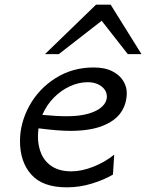

<svg xmlns="http://www.w3.org/2000/svg" viewBox="-20 -783 621 815"><path d="M263.2 12.2Q161.6 12.2 113.3 -41.5Q64.9 -95.2 64.9 -184.1Q64.9 -261.2 104.5 -333.5Q144 -405.8 215.6 -451.2Q287.1 -496.6 377.4 -496.6Q425.8 -496.6 457.3 -480.2Q488.8 -463.9 503.4 -439.2Q518.1 -414.6 518.1 -389.2Q518.1 -342.8 493.9 -306.6Q469.7 -270.5 416 -249Q362.3 -227.5 277.8 -227.5Q227.5 -227.5 143.6 -238.3Q141.1 -219.7 141.1 -203.6Q141.1 -161.6 156.2 -128.2Q171.4 -94.7 203.1 -75.2Q234.9 -55.7 283.2 -55.7Q326.7 -55.7 376.5 -75.4Q426.3 -95.2 464.8 -126.5L459.5 -42Q422.4 -20 370.4 -3.9Q318.4 12.2 263.2 12.2ZM264.2 -289.6Q316.9 -289.6 355.2 -300.5Q393.6 -311.5 413.6 -330.6Q433.6 -349.6 433.6 -373Q433.6 -390.6 422.9 -404.5Q412.1 -418.5 393.6 -426.3Q375 -434.1 352.5 -434.1Q314.5 -434.1 276.6 -416.7Q238.8 -399.4 208 -367.9Q177.2 -336.4 159.7 -295.4Q219.7 -289.6 264.2 -289.6ZM170.9 -553.2 387.7 -763.2H449.7L580.6 -553.2H522.5L411.6 -694.8L229.5 -553.2Z"/></svg>

Font: Lesson One Light
Style: Italic
Weight: 300
Italic angle: -14°
Designer: But Ko, Victor Gaultney, Annie Olsen, Julie Remington, Don Collingsworth, Eric Hays, Becca Hirsbrunner
Version: Version 1.100